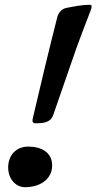

<svg xmlns="http://www.w3.org/2000/svg" viewBox="-20 -755 401 799"><path d="M126 -242C163 -242 191 -245 202 -278L279 -500C303 -572 330 -640 357 -711C360 -717 361 -723 361 -729C361 -733 361 -735 352 -735C321 -735 287 -728 256 -722C238 -718 226 -706 219 -686C183 -545 150 -406 117 -265C116 -260 115 -256 115 -255C115 -246 119 -242 126 -242ZM85 24C141 24 197 -5 197 -67C197 -122 150 -145 98 -145C47 -145 14 -109 14 -58C14 -14 42 24 85 24Z"/></svg>

Font: Bangerz
Style: Regular
Weight: 400
Designer: vernon adams
Foundry: Vernon Adams
Version: Version 2.10;December 28, 2023;FontCreator 13.0.0.2683 64-bi